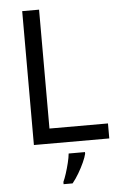

<svg xmlns="http://www.w3.org/2000/svg" viewBox="-61 -757 647 1020"><g transform="rotate(-5 262.0 -246.5)"><path d="M97 0V-714H187V-80H499V0ZM364 70Q360 88 347.5 115.5Q335 143 318.5 171Q302 199 284 221H236V209Q244 192 252.5 165.5Q261 139 268 110.5Q275 82 277 61H364Z"/></g></svg>

Font: Noto Sans Wancho
Style: Regular
Weight: 400
Designer: Monotype Design Team
Foundry: Monotype Imaging Inc.
Version: Version 2.001; ttfautohint (v1.8.4.7-5d5b)